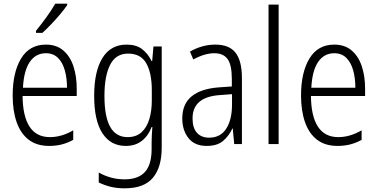

<svg xmlns="http://www.w3.org/2000/svg" viewBox="-20 -785 2056 1046"><path d="M230 -542Q288 -542 325.5 -509.5Q363 -477 380.5 -422.5Q398 -368 398 -303V-262H103Q104 -152 141 -95Q178 -38 252 -38Q316 -38 379 -75V-23Q350 -7 318 1.5Q286 10 248 10Q180 10 136 -24Q92 -58 70.5 -120Q49 -182 49 -264Q49 -391 95 -466.5Q141 -542 230 -542ZM230 -495Q175 -495 142.5 -448Q110 -401 105 -307H345Q345 -359 333 -402Q321 -445 295.5 -470Q270 -495 230 -495ZM346 -757Q331 -735 307.5 -707Q284 -679 258 -652Q232 -625 211 -606H176V-617Q206 -654 233.5 -692Q261 -730 281 -765H346Z M670 -542Q722 -542 754 -517.5Q786 -493 806 -452H809L816 -532H861V19Q861 126 813 183.5Q765 241 659 241Q617 241 582.5 232.5Q548 224 518 209V155Q550 173 585 182.5Q620 192 659 192Q733 192 769.5 152Q806 112 806 27V-4Q806 -24 807 -46Q808 -68 810 -93H806Q788 -45 752.5 -17.5Q717 10 665 10Q583 10 538 -59Q493 -128 493 -263Q493 -396 538 -469Q583 -542 670 -542ZM678 -493Q611 -493 580 -432Q549 -371 549 -263Q549 -149 580.5 -93.5Q612 -38 675 -38Q722 -38 751 -64.5Q780 -91 793.5 -136Q807 -181 807 -237V-294Q807 -387 777 -440Q747 -493 678 -493Z M1153 -542Q1229 -542 1263.5 -497.5Q1298 -453 1298 -359V0H1256L1248 -85H1246Q1227 -44 1195 -17Q1163 10 1106 10Q1040 10 1006.5 -33Q973 -76 973 -139Q973 -219 1024.5 -260.5Q1076 -302 1172 -309L1243 -314V-355Q1243 -431 1220 -463Q1197 -495 1148 -495Q1095 -495 1033 -461L1015 -504Q1046 -522 1081 -532Q1116 -542 1153 -542ZM1178 -267Q1029 -257 1029 -140Q1029 -88 1053 -61.5Q1077 -35 1119 -35Q1181 -35 1212.5 -84Q1244 -133 1244 -216V-272Z M1498 0H1443V-760H1498Z M1801 -542Q1859 -542 1896.5 -509.5Q1934 -477 1951.5 -422.5Q1969 -368 1969 -303V-262H1674Q1675 -152 1712 -95Q1749 -38 1823 -38Q1887 -38 1950 -75V-23Q1921 -7 1889 1.5Q1857 10 1819 10Q1751 10 1707 -24Q1663 -58 1641.5 -120Q1620 -182 1620 -264Q1620 -391 1666 -466.5Q1712 -542 1801 -542ZM1801 -495Q1746 -495 1713.5 -448Q1681 -401 1676 -307H1916Q1916 -359 1904 -402Q1892 -445 1866.5 -470Q1841 -495 1801 -495Z"/></svg>

Font: Noto Sans Khmer UI Condensed Light
Style: Regular
Weight: 300
Width: 3
Designer: Danh Hong and the Monotype Design Team
Foundry: Monotype Imaging Inc.
Version: Version 2.002; ttfautohint (v1.8.4.7-5d5b)